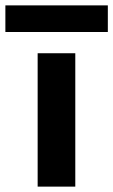

<svg xmlns="http://www.w3.org/2000/svg" viewBox="-104 -694 421 714"><path d="M36 0V-496H176V0ZM-84 -575V-674H297V-575Z"/></svg>

Font: Host Grotesk Black
Style: Regular
Weight: 900
Designer: Doğukan Karapınar based on Poppins by Indian Type Foundry, Jonny Pinhorn
Foundry: Element Type
Version: Version 1.000; ttfautohint (v1.8.4.7-5d5b);gftools[0.9.33]